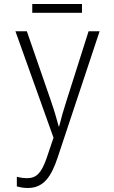

<svg xmlns="http://www.w3.org/2000/svg" viewBox="-20 -688 570 958"><path d="M141 -624H389V-668H141ZM119 250C198 250 236 193 268 97L477 -532H422L313 -189C298 -143 285 -98 275 -57H273C263 -94 252 -133 233 -188L114 -532H57L247 -1L213 100C187 175 162 201 115 201C97 201 79 198 64 194V242C81 247 99 250 119 250Z"/></svg>

Font: Noto Sans Mono Condensed Light
Style: Regular
Weight: 300
Width: 3
Designer: Monotype Design Team
Foundry: Monotype Imaging Inc.
Version: Version 2.014